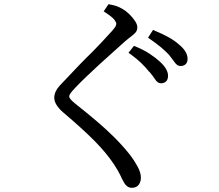

<svg xmlns="http://www.w3.org/2000/svg" viewBox="-20 -819 1040 913"><path d="M609 -650Q578 -627 524 -577L452 -512Q379 -445 341 -405Q320 -383 314.5 -374.5Q309 -366 309 -360.5Q309 -355 315.5 -347Q322 -339 338 -326Q391 -284 436 -246Q481 -208 521 -168.5Q561 -129 598 -83Q618 -57 634 -27.5Q650 2 650 26Q650 40 644.5 51.5Q639 63 629.5 68.5Q620 74 606.5 74Q593 74 583 65.5Q573 57 568 46Q560 32 551 12Q542 -7 521 -39Q485 -93 429 -149.5Q373 -206 281 -284Q261 -301 249.5 -319Q238 -337 238 -354Q238 -384 266 -414Q331 -483 360.5 -513.5Q390 -544 420 -573Q467 -621 512 -671Q525 -686 529 -693Q533 -700 533 -706.5Q533 -713 523.5 -725.5Q514 -738 482 -759L473 -765L496 -799Q520 -795 534 -790Q548 -785 563.5 -776Q579 -767 594.5 -752Q610 -737 621.5 -720Q633 -703 633 -689.5Q633 -676 626.5 -667Q620 -658 609 -650ZM809 -525Q799 -539 784 -558Q766 -577 745 -594.5Q724 -612 684 -640L708 -677L716 -673Q794 -641 829 -609Q872 -575 872 -539Q872 -523 863 -514Q854 -505 838 -505Q822 -505 809 -525ZM779 -459Q779 -441 770 -432Q761 -423 745 -423Q729 -423 716 -444Q707 -458 691 -477H690Q654 -523 601 -561L591 -568L617 -601Q664 -582 692 -563Q722 -543 739 -527Q779 -491 779 -459Z"/></svg>

Font: Early Summer Mincho Screen
Style: Regular
Weight: 400
Designer: GuiWonder
Version: Version 1.002